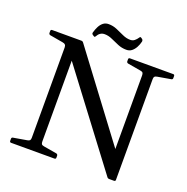

<svg xmlns="http://www.w3.org/2000/svg" viewBox="-154 -1040 1157 1187"><g transform="rotate(20 425.0 -446.5)"><path d="M753 -693Q741 -691 736.5 -686Q732 -681 732 -669V-6Q732 3 722 3H691Q681 3 676 -5L166 -681L223 -717V-74Q223 -62 227 -56.5Q231 -51 243 -49L330 -34Q339 -31 339 -22V-9Q339 0 329 0H44Q35 0 35 -10V-23Q35 -33 45 -34L133 -49Q145 -51 149.5 -56Q154 -61 154 -73V-667Q154 -679 148.5 -685Q143 -691 130 -693L44 -708Q35 -711 35 -720V-733Q35 -742 45 -742H236Q246 -742 251 -734L712 -119L663 -49V-668Q663 -680 659 -685.5Q655 -691 643 -693L556 -708Q547 -711 547 -720V-733Q547 -742 557 -742H841Q850 -742 850 -732V-719Q850 -709 840 -708ZM292 -799Q283 -805 286 -814Q292 -836 301.5 -854.5Q311 -873 325.5 -884.5Q340 -896 361 -896Q390 -896 416.5 -884.5Q443 -873 468 -861.5Q493 -850 518 -850Q534 -850 545.5 -859Q557 -868 567 -883Q571 -891 579 -885L586 -880Q592 -875 591 -865Q586 -844 576 -825.5Q566 -807 551.5 -795.5Q537 -784 516 -784Q487 -784 460.5 -795Q434 -806 409 -817.5Q384 -829 359 -829Q343 -829 331 -821Q319 -813 311 -798Q306 -789 300 -794Z"/></g></svg>

Font: Hahmlet
Style: Regular
Weight: 400
Designer: Minjoo Ham & Mark Frömberg
Foundry: hypertype
Version: Version 1.002